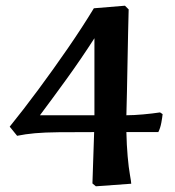

<svg xmlns="http://www.w3.org/2000/svg" viewBox="-20 -537 613 673"><path d="M316 116 304 106 310 -74Q235 -74 185.5 -73.5Q136 -73 102.5 -70Q69 -67 40 -61L14 -93Q61 -151 114 -222.5Q167 -294 218 -368Q269 -442 309 -508L418 -517L431 -504Q430 -470 429 -421Q428 -372 427 -318.5Q426 -265 425 -216Q424 -167 423 -133Q448 -133 481.5 -136Q515 -139 541 -143L550 -137Q549 -126 545.5 -107Q542 -88 535 -74H423Q424 -28 427.5 11.5Q431 51 435.5 76Q440 101 440 107ZM120 -133H311V-403Q264 -330 214.5 -261.5Q165 -193 120 -133Z"/></svg>

Font: Labrada SemiBold
Style: Regular
Weight: 600
Designer: Mercedes Jáuregui
Foundry: Omnibus-Type Team
Version: Version 1.000; ttfautohint (v1.8.4.7-5d5b)